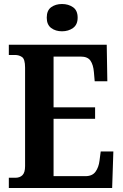

<svg xmlns="http://www.w3.org/2000/svg" viewBox="-20 -937 611 957"><path d="M24 0V-51H57Q79 -51 92 -64Q105 -77 105 -109V-600Q105 -642 90 -652.5Q75 -663 55 -663H24V-714H512L515 -532H452L448 -578Q445 -614 431 -634.5Q417 -655 382 -655H247V-402H454V-345H247V-59H406Q440 -59 456 -81Q472 -103 476 -136L482 -182H545L539 0ZM289 -781Q257 -781 235 -797.5Q213 -814 213 -849Q213 -885 235 -901Q257 -917 289 -917Q321 -917 344 -901Q367 -885 367 -849Q367 -814 344 -797.5Q321 -781 289 -781Z"/></svg>

Font: Noto Serif Khmer Condensed
Style: Bold
Weight: 700
Width: 3
Designer: Danh Hong and the Monotype Design Team
Foundry: Monotype Imaging Inc.
Version: Version 2.004; ttfautohint (v1.8.4.7-5d5b)